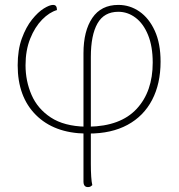

<svg xmlns="http://www.w3.org/2000/svg" viewBox="-20 -532 729 782"><path d="M338 230Q332 230 328 227.5Q324 225 322 220Q320 215 320 208V-315Q320 -406 356 -459Q392 -512 462 -512Q509 -512 548 -485Q587 -458 610.5 -406.5Q634 -355 634 -281Q634 -191 599.5 -125Q565 -59 499.5 -23.5Q434 12 341 12V-16Q471 -18 536.5 -88.5Q602 -159 602 -277Q602 -343 583 -389.5Q564 -436 532 -460Q500 -484 462 -484Q404 -484 377 -436.5Q350 -389 350 -300V135Q350 165 351.5 187.5Q353 210 356 222Q353 225 349 227.5Q345 230 338 230ZM329 12Q200 10 126 -64Q52 -138 52 -266Q52 -329 69 -375.5Q86 -422 110.5 -452.5Q135 -483 158.5 -497.5Q182 -512 196 -512Q205 -512 208.5 -506.5Q212 -501 212 -491Q181 -482 151.5 -452Q122 -422 103 -374.5Q84 -327 84 -266Q84 -202 108.5 -145.5Q133 -89 187 -53.5Q241 -18 329 -16Z"/></svg>

Font: Arima Thin
Style: Regular
Weight: 100
Designer: Joana Correia and Natanael Gama
Foundry: NDISCOVER
Version: Version 1.101;gftools[0.9.23]